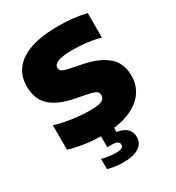

<svg xmlns="http://www.w3.org/2000/svg" viewBox="-226 -884 1141 1248"><g transform="rotate(-30 344.5 -260.0)"><path d="M389 5V36Q439.5 43.5 463.8 67.8Q488 92 488 130Q488 177 447.5 203.5Q407 230 329 230Q269.5 230 215 214V137Q238.5 144.5 265.8 148.2Q293 152 318 152Q347.5 152 361.8 145.2Q376 138.5 376 123Q376 106.5 362 99.2Q348 92 319 92H288V10Q163 7.5 53 -25V-209Q103.5 -192 177 -181.5Q250.5 -171 310 -171Q355 -171 380 -177Q405 -183 414.5 -193.8Q424 -204.5 424 -221Q424 -234.5 417.5 -243.2Q411 -252 393.2 -258.8Q375.5 -265.5 341 -272L269 -286Q184 -302.5 132 -332Q80 -361.5 56 -405.5Q32 -449.5 32 -510Q32 -627 125.8 -688.5Q219.5 -750 405 -750Q520 -750 614 -727V-543Q575.5 -554.5 520.5 -561.8Q465.5 -569 412 -569Q329.5 -569 297.2 -555.5Q265 -542 265 -518Q265 -506 270.5 -498.2Q276 -490.5 290.2 -484.5Q304.5 -478.5 332 -473L404 -459Q496 -441.5 551.8 -410.5Q607.5 -379.5 632.2 -336Q657 -292.5 657 -233Q657 -168.5 625 -118.5Q593 -68.5 532.8 -36.8Q472.5 -5 389 5Z"/></g></svg>

Font: Encode Sans Expanded Black
Style: Regular
Weight: 900
Width: 7
Designer: Multiple Designers
Foundry: Impallari Type
Version: Version 2.000